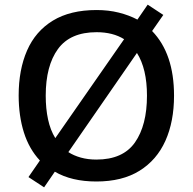

<svg xmlns="http://www.w3.org/2000/svg" viewBox="-20 -768 826 823"><path d="M726 -358Q726 -247 689 -164.5Q652 -82 578 -36Q504 10 393 10Q287 10 215 -32L169 35L102 -9L151 -80Q105 -129 82.5 -200Q60 -271 60 -359Q60 -469 96 -551.5Q132 -634 206.5 -679.5Q281 -725 394 -725Q445 -725 489 -714Q533 -703 569 -684L613 -748L680 -704L632 -635Q726 -538 726 -358ZM176 -358Q176 -302 186 -256Q196 -210 217 -176L512 -600Q464 -630 394 -630Q281 -630 228.5 -558Q176 -486 176 -358ZM610 -358Q610 -473 567 -541L273 -116Q296 -101 326.5 -92.5Q357 -84 393 -84Q507 -84 558.5 -157.5Q610 -231 610 -358Z"/></svg>

Font: Noto Sans Thaana Medium
Style: Regular
Weight: 500
Designer: David Williams
Foundry: Google Inc.
Version: Version 3.001; ttfautohint (v1.8.4.7-5d5b)